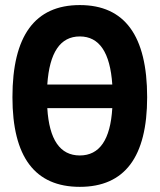

<svg xmlns="http://www.w3.org/2000/svg" viewBox="-20 -723 626 753"><path d="M293 9.8Q28.8 9.8 28.8 -341.8Q28.8 -703.1 293 -703.1Q557.1 -703.1 557.1 -341.8Q557.1 9.8 293 9.8ZM165.5 -391.6H420.4Q407.7 -580.1 293 -580.1Q178.2 -580.1 165.5 -391.6ZM293 -113.3Q409.2 -113.3 420.4 -298.8H165.5Q176.8 -113.3 293 -113.3Z"/></svg>

Font: Cascadia Code PL
Style: Bold
Weight: 700
Monospace: yes
Designer: Aaron Bell
Foundry: Saja Typeworks
Version: Version 2404.023; ttfautohint (v1.8.4)